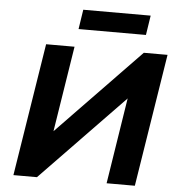

<svg xmlns="http://www.w3.org/2000/svg" viewBox="-59 -960 945 1016"><g transform="rotate(5 413.0 -452.0)"><path d="M50 0 162 -705H313L241 -250L242 -251L681 -705H807L695 0H545L617 -458L616 -456L175 0ZM326 -800 342 -904H700L684 -800Z"/></g></svg>

Font: Nunito Sans 7pt ExtraBold
Style: Italic
Weight: 800
Italic angle: -9°
Designer: Vernon Adams
Foundry: Vernon Adams
Version: Version 3.101;gftools[0.9.27]